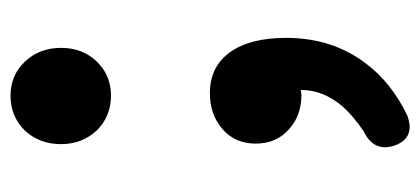

<svg xmlns="http://www.w3.org/2000/svg" viewBox="-237 -360 799 365"><g transform="rotate(-90 162.5 -177.5)"><path d="M69 175Q54 134 96 114Q125 94 142 75Q174 38 174 -5L164 -4Q126 -4 100 -27Q72 -51 72 -91Q72 -130 99.5 -154Q127 -178 168 -178Q218 -178 245.5 -140Q273 -102 273 -33Q273 55 224 119Q188 167 126 197Q84 213 69 175ZM163 -366Q124 -366 97 -393Q71 -421 71 -461Q71 -502 97 -530Q124 -557 163 -557Q202 -557 228 -529.5Q254 -502 254 -461Q254 -420 228 -393Q202 -366 163 -366Z"/></g></svg>

Font: GenSenRounded2 TW B
Style: Regular
Weight: 700
Version: Version 2.000;PS 2;hotconv 16.6.51;makeotf.lib2.5.65220 DEVE